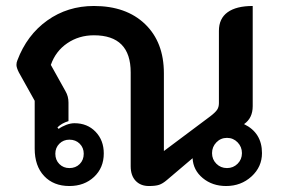

<svg xmlns="http://www.w3.org/2000/svg" viewBox="-20 -613 946 642"><path d="M96 -116V-276L43 -371Q35 -387 35 -396Q35 -404 38 -411Q70 -496 138 -544.5Q206 -593 294 -593Q402 -593 465 -532.5Q528 -472 528 -368V-108L683 -224Q700 -237 706 -246Q712 -255 712 -268V-510Q712 -551 741 -572Q770 -593 825 -593V-258Q825 -218 796 -198Q856 -169 856 -101Q856 -55 821 -23Q786 9 736 9Q690 9 658 -17.5Q626 -44 624 -84L538 -11Q524 1 512 5Q500 9 478 9Q450 9 433.5 -8.5Q417 -26 417 -57V-371Q417 -495 294 -495Q244 -495 205 -468.5Q166 -442 150 -396L199 -308Q209 -291 209 -270V-208Q186 -201 172 -187L176 -182Q187 -190 201.5 -195.5Q216 -201 229 -201Q272 -201 299.5 -172.5Q327 -144 327 -100Q327 -52 294.5 -21.5Q262 9 212 9Q159 9 127.5 -24.5Q96 -58 96 -116ZM789 -101Q789 -122 774.5 -137Q760 -152 739 -152Q718 -152 703.5 -137Q689 -122 689 -101Q689 -80 703.5 -65.5Q718 -51 739 -51Q760 -51 774.5 -65.5Q789 -80 789 -101ZM260 -99Q260 -119 246.5 -132.5Q233 -146 212 -146Q192 -146 178.5 -132.5Q165 -119 165 -99Q165 -78 178.5 -64.5Q192 -51 212 -51Q233 -51 246.5 -64.5Q260 -78 260 -99Z"/></svg>

Font: K2D SemiBold
Style: Regular
Weight: 600
Designer: Katatrad Aksorn Co.,Ltd.
Foundry: Cadson Demak Co.,Ltd.
Version: Version 1.000; ttfautohint (v1.6)